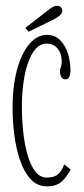

<svg xmlns="http://www.w3.org/2000/svg" viewBox="-20 -650 299 680"><path d="M146.5 10Q111.5 10 88 -16Q64.5 -42 50.5 -83.8Q36.5 -125.5 30.5 -174Q24.5 -222.5 24.5 -267.5Q24.5 -328 34 -376Q43.5 -424 60.2 -457.5Q77 -491 99 -508.8Q121 -526.5 145.5 -526.5Q174.5 -526.5 193 -507.8Q211.5 -489 220.5 -460.2Q229.5 -431.5 229.5 -401Q229.5 -386 225.2 -377.5Q221 -369 211.5 -369Q202 -369 197.2 -377Q192.5 -385 192.5 -396.5Q192.5 -404.5 194 -408.5Q195.5 -412.5 197 -417.5Q198.5 -422.5 198.5 -432.5Q198.5 -460.5 184 -478Q169.5 -495.5 145.5 -495.5Q123 -495.5 106.5 -477Q90 -458.5 79 -427Q68 -395.5 62.8 -355Q57.5 -314.5 57.5 -270Q57.5 -229 62 -185.2Q66.5 -141.5 76.8 -104.2Q87 -67 104 -44Q121 -21 146.5 -21Q171.5 -21 185.5 -33Q199.5 -45 207.5 -68L230 -50Q222.5 -32.5 203 -11.2Q183.5 10 146.5 10ZM81.5 -537.5 69.5 -551 152.5 -615.5Q159.5 -621.5 167.5 -625.5Q175.5 -629.5 182.5 -629.5Q187.5 -629.5 191.8 -627.2Q196 -625 198.5 -620Q200.5 -616.5 200.5 -612Q200.5 -602.5 190.8 -594.5Q181 -586.5 169.5 -581Z"/></svg>

Font: Imbue Thin 10pt Thin
Style: Regular
Weight: 250
Version: Version 1.102